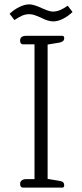

<svg xmlns="http://www.w3.org/2000/svg" viewBox="-20 -859 376 879"><path d="M168 -778Q149 -786 138 -790Q127 -794 114 -794Q96 -794 80.5 -787Q65 -780 46 -767L24 -796Q44 -815 68.5 -827Q93 -839 114 -839Q135 -839 173 -821Q177 -819 193.5 -812.5Q210 -806 223 -806Q253 -806 290 -833L312 -804Q292 -785 268.5 -773Q245 -761 224 -761Q200 -761 168 -778ZM72 -17Q72 -27 79.5 -33Q87 -39 101 -39H138V-656H85Q79 -656 75.5 -660.5Q72 -665 72 -673Q72 -695 100 -695H265Q274 -695 274 -684Q274 -668 252 -664L198 -655V-40L252 -31Q265 -29 269.5 -24Q274 -19 274 -11Q274 0 265 0H85Q79 0 75.5 -4.5Q72 -9 72 -17Z"/></svg>

Font: Maitree Light
Style: Regular
Weight: 300
Designer: CadsonDemak Team
Foundry: CadsonDemak
Version: Version 1.001